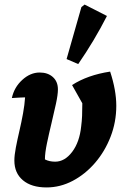

<svg xmlns="http://www.w3.org/2000/svg" viewBox="-20 -813 542 842"><path d="M184 9Q118 9 80.5 -22.5Q43 -54 43 -109Q43 -132 49.5 -166Q56 -200 65 -238.5Q74 -277 81 -315.5Q88 -354 90 -386Q79 -386 64.5 -385Q50 -384 32 -383Q42 -430 77.5 -462.5Q113 -495 154 -495Q190 -495 212 -475Q234 -455 234 -421Q234 -398 225.5 -358.5Q217 -319 206 -273.5Q195 -228 186 -185Q177 -142 177 -114Q196 -104 222 -104Q264 -104 296.5 -147Q329 -190 336 -259Q339 -282 340 -305Q341 -328 341 -360L296 -440Q364 -484 463 -499Q490 -417 490 -349Q490 -278 465 -213.5Q440 -149 397 -99Q354 -49 299 -20Q244 9 184 9ZM323 -532 272 -554 337 -782 351 -793 449 -743Q394 -635 323 -532Z"/></svg>

Font: Piazzolla
Style: Bold Italic
Weight: 700
Italic angle: -11.3°
Designer: Juan Pablo del Peral
Foundry: Huerta Tipografica
Version: Version 1.330